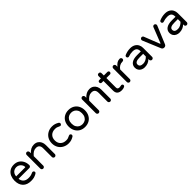

<svg xmlns="http://www.w3.org/2000/svg" viewBox="514 -2386 4174 4174"><g transform="rotate(-45 2601.5 -299.0)"><path d="M45.9 -249Q45.9 -315.4 71.3 -377Q97.7 -438.5 151.4 -473.6Q205.1 -508.8 280.3 -508.8Q352.5 -508.8 406.2 -475.6Q457 -442.4 485.4 -386.2Q513.7 -330.1 513.7 -261.7Q513.7 -243.2 501 -230Q488.3 -216.8 467.8 -216.8H137.7Q146.5 -147.5 189.9 -110.8Q233.4 -74.2 307.6 -74.2Q346.7 -74.2 377.4 -81.5Q408.2 -88.9 439.5 -104.5Q446.3 -108.4 457 -108.4Q472.7 -108.4 484.9 -97.2Q497.1 -85.9 497.1 -69.3Q497.1 -46.9 470.7 -32.2Q429.7 -9.8 392.6 0.5Q355.5 10.7 299.8 10.7Q179.7 10.7 112.8 -57.6Q45.9 -126 45.9 -249ZM422.9 -303.7Q418.9 -342.8 399.4 -369.1Q377.9 -400.4 346.2 -416Q314.5 -431.6 280.3 -431.6Q249 -431.6 214.8 -417Q180.7 -400.4 160.6 -367.7Q140.6 -335 137.7 -291H411.1Q423.8 -291 422.9 -303.7Z M628.9 -39.1V-458Q628.9 -476.6 642.1 -490.2Q655.3 -503.9 673.8 -503.9Q692.4 -503.9 706.1 -490.2Q719.7 -476.6 719.7 -458V-420.9Q759.8 -463.9 802.7 -486.3Q845.7 -508.8 900.4 -508.8Q954.1 -508.8 995.1 -483.4Q1034.2 -458 1055.2 -414.1Q1076.2 -370.1 1076.2 -316.4V-39.1Q1076.2 -20.5 1062.5 -7.3Q1048.8 5.9 1030.3 5.9Q1011.7 5.9 998.5 -7.3Q985.4 -20.5 985.4 -39.1V-306.6Q985.4 -424.8 878.9 -424.8Q832 -424.8 794.4 -401.4Q756.8 -377.9 719.7 -332V-39.1Q719.7 -20.5 706.1 -7.3Q692.4 5.9 673.8 5.9Q655.3 5.9 642.1 -7.3Q628.9 -20.5 628.9 -39.1Z M1325.2 -20.5Q1263.7 -52.7 1228.5 -112.3Q1193.4 -171.9 1193.4 -249Q1193.4 -328.1 1229.5 -387.7Q1264.6 -445.3 1323.7 -477.1Q1382.8 -508.8 1455.1 -508.8Q1503.9 -508.8 1541 -496.6Q1578.1 -484.4 1615.2 -461.9Q1634.8 -448.2 1634.8 -426.8Q1634.8 -412.1 1623 -399.4Q1611.3 -386.7 1596.7 -386.7Q1586.9 -386.7 1575.2 -392.6Q1541 -410.2 1518.6 -417Q1496.1 -423.8 1462.9 -423.8Q1380.9 -423.8 1332.5 -376.5Q1284.2 -329.1 1284.2 -249Q1284.2 -168.9 1332.5 -121.6Q1380.9 -74.2 1462.9 -74.2Q1496.1 -74.2 1518.6 -81.1Q1541 -87.9 1575.2 -105.5Q1586.9 -111.3 1596.7 -111.3Q1611.3 -111.3 1623 -98.6Q1634.8 -85.9 1634.8 -71.3Q1634.8 -49.8 1615.2 -36.1Q1578.1 -13.7 1541 -1.5Q1503.9 10.7 1455.1 10.7Q1385.7 10.7 1325.2 -20.5Z M1829.1 -21.5Q1772.5 -54.7 1741.2 -114.3Q1710 -173.8 1710 -249Q1710 -325.2 1741.2 -384.8Q1772.5 -444.3 1829.6 -476.6Q1886.7 -508.8 1960.9 -508.8Q2035.2 -508.8 2091.8 -476.6Q2149.4 -443.4 2180.7 -384.3Q2211.9 -325.2 2211.9 -249Q2211.9 -172.9 2180.7 -114.3Q2148.4 -53.7 2091.3 -21.5Q2034.2 10.7 1960.9 10.7Q1886.7 10.7 1829.1 -21.5ZM2038.1 -90.8Q2076.2 -110.4 2098.6 -150.9Q2121.1 -191.4 2121.1 -250Q2121.1 -311.5 2097.7 -349.6Q2076.2 -386.7 2040.5 -406.2Q2004.9 -425.8 1960.9 -425.8Q1920.9 -425.8 1883.8 -408.2Q1845.7 -388.7 1823.2 -348.6Q1800.8 -308.6 1800.8 -250Q1800.8 -187.5 1824.2 -149.4Q1845.7 -111.3 1881.3 -91.8Q1917 -72.3 1960.9 -72.3Q2001 -72.3 2038.1 -90.8Z M2334 -39.1V-458Q2334 -476.6 2347.2 -490.2Q2360.4 -503.9 2378.9 -503.9Q2397.5 -503.9 2411.1 -490.2Q2424.8 -476.6 2424.8 -458V-420.9Q2464.8 -463.9 2507.8 -486.3Q2550.8 -508.8 2605.5 -508.8Q2659.2 -508.8 2700.2 -483.4Q2739.3 -458 2760.3 -414.1Q2781.2 -370.1 2781.2 -316.4V-39.1Q2781.2 -20.5 2767.6 -7.3Q2753.9 5.9 2735.4 5.9Q2716.8 5.9 2703.6 -7.3Q2690.4 -20.5 2690.4 -39.1V-306.6Q2690.4 -424.8 2584 -424.8Q2537.1 -424.8 2499.5 -401.4Q2461.9 -377.9 2424.8 -332V-39.1Q2424.8 -20.5 2411.1 -7.3Q2397.5 5.9 2378.9 5.9Q2360.4 5.9 2347.2 -7.3Q2334 -20.5 2334 -39.1Z M2946.3 -119.1V-563.5Q2946.3 -585.9 2958.5 -597.7Q2970.7 -609.4 2992.2 -609.4Q3013.7 -609.4 3025.4 -597.2Q3037.1 -585 3037.1 -563.5V-127Q3037.1 -92.8 3052.7 -81.1Q3068.4 -69.3 3099.6 -69.3Q3120.1 -69.3 3138.7 -75.2Q3140.6 -75.2 3141.6 -76.2Q3151.4 -78.1 3158.2 -78.1Q3172.9 -78.1 3183.6 -67.4Q3194.3 -56.6 3194.3 -42Q3194.3 -19.5 3170.9 -6.8Q3132.8 10.7 3089.8 10.7Q2946.3 10.7 2946.3 -119.1ZM2858.4 -455.1Q2858.4 -473.6 2868.7 -483.9Q2878.9 -494.1 2897.5 -494.1H3146.5Q3163.1 -494.1 3174.3 -482.9Q3185.5 -471.7 3185.5 -455.1Q3185.5 -439.5 3174.3 -427.7Q3163.1 -416 3146.5 -416H2897.5Q2878.9 -416 2868.7 -426.3Q2858.4 -436.5 2858.4 -455.1Z M3290 -39.1V-458Q3290 -476.6 3303.2 -490.2Q3316.4 -503.9 3335 -503.9Q3353.5 -503.9 3367.2 -490.2Q3380.9 -476.6 3380.9 -458V-418.9Q3448.2 -508.8 3533.2 -508.8H3538.1Q3556.6 -508.8 3569.3 -495.6Q3582 -482.4 3582 -463.9Q3582 -445.3 3568.8 -433.1Q3555.7 -420.9 3536.1 -420.9H3531.2Q3485.4 -420.9 3446.8 -398.9Q3408.2 -377 3380.9 -335.9V-39.1Q3380.9 -20.5 3367.2 -7.3Q3353.5 5.9 3335 5.9Q3316.4 5.9 3303.2 -7.3Q3290 -20.5 3290 -39.1Z M3712.9 -6.8Q3674.8 -24.4 3653.3 -58.6Q3631.8 -92.8 3631.8 -136.7Q3631.8 -212.9 3690.9 -254.4Q3750 -295.9 3857.4 -295.9H3974.6V-302.7Q3974.6 -365.2 3943.8 -394Q3913.1 -422.9 3844.7 -422.9Q3809.6 -422.9 3781.2 -417.5Q3752.9 -412.1 3714.8 -399.4L3702.1 -397.5Q3687.5 -397.5 3676.3 -408.7Q3665 -419.9 3665 -435.5Q3665 -462.9 3691.4 -473.6Q3773.4 -508.8 3860.4 -508.8Q3927.7 -508.8 3975.6 -481.4Q4020.5 -455.1 4043 -411.6Q4065.4 -368.2 4065.4 -315.4V-39.1Q4065.4 -20.5 4051.8 -7.3Q4038.1 5.9 4019.5 5.9Q4001 5.9 3987.8 -7.3Q3974.6 -20.5 3974.6 -39.1V-62.5Q3904.3 10.7 3792 10.7Q3750 10.7 3712.9 -6.8ZM3974.6 -141.6V-222.7H3869.1Q3722.7 -222.7 3722.7 -146.5Q3722.7 -69.3 3825.2 -69.3Q3867.2 -69.3 3906.7 -89.4Q3946.3 -109.4 3974.6 -141.6Z M4335.9 -31.2 4166 -437.5Q4161.1 -450.2 4161.1 -458Q4161.1 -476.6 4174.3 -490.2Q4187.5 -503.9 4206.1 -503.9Q4218.8 -503.9 4230.5 -496.6Q4242.2 -489.3 4247.1 -477.5L4387.7 -120.1Q4390.6 -113.3 4395.5 -113.3Q4400.4 -113.3 4403.3 -120.1L4543.9 -477.5Q4548.8 -489.3 4560.5 -496.6Q4572.3 -503.9 4585 -503.9Q4603.5 -503.9 4616.7 -490.2Q4629.9 -476.6 4629.9 -458Q4629.9 -450.2 4625 -437.5L4455.1 -31.2Q4448.2 -14.6 4433.1 -4.4Q4418 5.9 4400.4 5.9H4390.6Q4373 5.9 4357.9 -4.4Q4342.8 -14.6 4335.9 -31.2Z M4779.3 -6.8Q4741.2 -24.4 4719.7 -58.6Q4698.2 -92.8 4698.2 -136.7Q4698.2 -212.9 4757.3 -254.4Q4816.4 -295.9 4923.8 -295.9H5041V-302.7Q5041 -365.2 5010.3 -394Q4979.5 -422.9 4911.1 -422.9Q4876 -422.9 4847.7 -417.5Q4819.3 -412.1 4781.2 -399.4L4768.6 -397.5Q4753.9 -397.5 4742.7 -408.7Q4731.4 -419.9 4731.4 -435.5Q4731.4 -462.9 4757.8 -473.6Q4839.8 -508.8 4926.8 -508.8Q4994.1 -508.8 5042 -481.4Q5086.9 -455.1 5109.4 -411.6Q5131.8 -368.2 5131.8 -315.4V-39.1Q5131.8 -20.5 5118.2 -7.3Q5104.5 5.9 5085.9 5.9Q5067.4 5.9 5054.2 -7.3Q5041 -20.5 5041 -39.1V-62.5Q4970.7 10.7 4858.4 10.7Q4816.4 10.7 4779.3 -6.8ZM5041 -141.6V-222.7H4935.5Q4789.1 -222.7 4789.1 -146.5Q4789.1 -69.3 4891.6 -69.3Q4933.6 -69.3 4973.1 -89.4Q5012.7 -109.4 5041 -141.6Z"/></g></svg>

Font: jf-openhuninn-2.1
Style: Regular
Weight: 400
Designer: [Kosugi Maru]
Designed by MOTOYA      

[Varela Round]
Joe Prince (Latin component); Avraham Cornfeld (Hebrew component)
Foundry: justfont Co., Ltd.
Version: 2.1